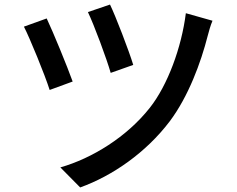

<svg xmlns="http://www.w3.org/2000/svg" viewBox="-20 -784 1040 843"><path d="M463 -764 366 -731C393 -675 449 -524 466 -464L565 -499C547 -559 487 -715 463 -764ZM913 -693 796 -726C777 -575 716 -410 638 -311C537 -183 385 -89 245 -49L332 39C474 -12 621 -114 725 -251C807 -360 862 -509 892 -627C897 -646 904 -672 913 -693ZM185 -703 85 -667C110 -619 178 -453 198 -389L299 -426C275 -493 213 -644 185 -703Z"/></svg>

Font: Noto Sans JP Medium
Style: Regular
Weight: 500
Designer: Ryoko NISHIZUKA 西塚涼子 (kana, bopomofo & ideographs); Paul D. Hunt (Latin, Greek & Cyrillic); Sandoll Communications 산돌커뮤니
Foundry: Adobe
Version: Version 2.004;hotconv 1.0.118;makeotfexe 2.5.65603